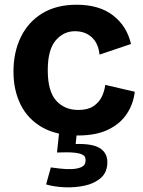

<svg xmlns="http://www.w3.org/2000/svg" viewBox="-20 -559 606 812"><path d="M309 14Q219 14 158.5 -20.5Q98 -55 67.5 -116Q37 -177 37 -256Q37 -339 68.5 -403Q100 -467 159.5 -503Q219 -539 304 -539Q400 -539 458.5 -493.5Q517 -448 534 -373L401 -328Q396 -376 368 -401.5Q340 -427 297 -427Q249 -427 215.5 -388Q182 -349 182 -262Q182 -173 217.5 -133.5Q253 -94 311 -94Q351 -94 374.5 -109.5Q398 -125 410 -149Q422 -173 425 -200L550 -171Q544 -119 516 -77Q488 -35 437 -10.5Q386 14 309 14ZM175 221 195 149Q210 151 234.5 154Q259 157 284 156Q309 155 325.5 147Q342 139 342 119Q342 113 340 106.5Q338 100 327.5 94.5Q317 89 292 86.5Q267 84 221 86L231 -7H306L300 50Q372 48 403 68Q434 88 434 127Q434 169 407 193Q380 217 338.5 226Q297 235 253 233Q209 231 175 221Z"/></svg>

Font: Bricolage Grotesque 10pt Bricolage Grotesque 10pt Regular
Style: Bold
Weight: 700
Designer: Mathieu Triay
Foundry: Atelier Triay
Version: Version 1.000; ttfautohint (v1.8.4.7-5d5b);gftools[0.9.32]